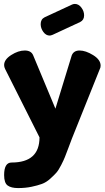

<svg xmlns="http://www.w3.org/2000/svg" viewBox="-20 -740 536 977"><path d="M181 -41 6 -389Q1 -399 1 -409Q1 -437 37 -460Q73 -483 106 -483Q139 -483 149 -458L262 -187L345 -458Q355 -483 385 -483Q416 -483 454 -459.5Q492 -436 492 -406Q492 -396 488 -389L346 -35Q341 -21 328.5 11.5Q316 44 310.5 58.5Q305 73 291.5 99.5Q278 126 266.5 139Q255 152 235 170Q215 188 193 196Q171 204 140 210.5Q109 217 72 217Q37 217 19 204Q1 191 1 151Q1 87 39 87Q181 87 181 -41ZM388 -628 248 -563Q238 -559 233 -559Q214 -559 200.5 -577.5Q187 -596 187 -617Q187 -642 207 -652L347 -717Q354 -720 361 -720Q380 -720 394 -701.5Q408 -683 408 -662Q408 -638 388 -628Z"/></svg>

Font: Dosis
Style: ExtraBold
Weight: 800
Designer: EdgarTolentino, PabloImpallari, IginoMarini
Foundry: EdgarTolentino, PabloImpallari, IginoMarini
Version: Version 1.007